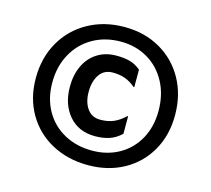

<svg xmlns="http://www.w3.org/2000/svg" viewBox="-103 -831 1064 967"><g transform="rotate(15 429.0 -348.0)"><path d="M433 -708Q537 -708 618.5 -661.5Q700 -615 746 -532.5Q792 -450 792 -344Q792 -240 746 -159Q700 -78 618.5 -33Q537 12 433 12Q327 12 243.5 -33Q160 -78 113 -159Q66 -240 66 -344Q66 -450 113 -532.5Q160 -615 243.5 -661.5Q327 -708 433 -708ZM433 -64Q512 -64 574 -99Q636 -134 671 -197.5Q706 -261 706 -344Q706 -428 671 -493.5Q636 -559 574 -595.5Q512 -632 433 -632Q352 -632 288 -595.5Q224 -559 188 -493.5Q152 -428 152 -344Q152 -261 188 -197.5Q224 -134 288 -99Q352 -64 433 -64ZM341 -346Q341 -293 365 -259Q389 -225 433 -225Q472 -225 502 -237.5Q532 -250 561 -278H565V-187Q537 -160 504 -149Q471 -138 429 -138Q343 -138 293 -196.5Q243 -255 243 -347Q243 -408 265.5 -456Q288 -504 330.5 -531Q373 -558 430 -558Q470 -558 500 -550Q530 -542 557 -519V-428H553Q526 -451 498 -461Q470 -471 434 -471Q389 -471 365 -436Q341 -401 341 -346Z"/></g></svg>

Font: Amiko SemiBold
Style: Regular
Weight: 600
Designer: Pablo Impallari, Rodrigo Fuenzalida, Andres Torresi
Foundry: Impallari Type
Version: Version 1.001; ttfautohint (v1.3)